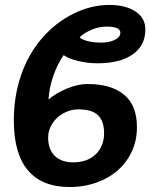

<svg xmlns="http://www.w3.org/2000/svg" viewBox="-20 -749 610 779"><path d="M535.6 -232.4Q535.6 -163.1 500.2 -107.4Q464.8 -51.8 401.9 -21Q338.9 9.8 262.2 9.8Q150.4 9.8 93.3 -57.9Q36.1 -125.5 36.1 -260.3Q36.1 -359.4 65.9 -445.3Q95.7 -531.2 151.4 -595Q207 -658.7 278.6 -693.8Q350.1 -729 423.3 -729Q489.7 -729 529.8 -702.4Q569.8 -675.8 569.8 -629.4Q569.8 -564 518.1 -528.1Q466.3 -492.2 376 -492.2Q335.9 -492.2 297.1 -501.5Q258.3 -510.7 238.3 -525.4Q211.9 -486.8 195.8 -439.7Q179.7 -392.6 176.8 -345.2Q207.5 -371.6 252 -389.9Q296.4 -408.2 335.4 -408.2Q430.7 -408.2 483.2 -365Q535.6 -321.8 535.6 -232.4ZM392.6 -576.2Q423.8 -576.2 446 -587.4Q468.3 -598.6 468.3 -616.2Q468.3 -641.1 413.1 -641.1Q381.8 -641.1 351.3 -628.2Q320.8 -615.2 303.2 -597.7Q311.5 -588.9 334.5 -582.5Q357.4 -576.2 392.6 -576.2ZM276.9 -90.3Q334.5 -90.3 368.4 -123Q402.3 -155.8 402.3 -209Q402.3 -256.8 378.2 -281Q354 -305.2 297.4 -305.2Q265.6 -305.2 237.1 -289.3Q208.5 -273.4 191.9 -247.1Q175.3 -220.7 175.3 -191.4Q175.3 -142.6 202.4 -116.5Q229.5 -90.3 276.9 -90.3Z"/></svg>

Font: Liberation Sans
Style: Bold Italic
Weight: 700
Italic angle: -12°
Designer: Steve Matteson
Foundry: Ascender Corporation
Version: Version 2.1.5